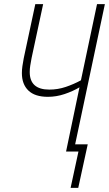

<svg xmlns="http://www.w3.org/2000/svg" viewBox="-20 -734 528 930"><path d="M322 176 360 0H300L365 -311Q333 -292 293 -278.5Q253 -265 212 -265Q149 -265 117.5 -295.5Q86 -326 86 -380Q86 -396 88.5 -413.5Q91 -431 95 -452L151 -714H189L133 -453Q129 -431 126.5 -416Q124 -401 124 -385Q124 -300 219 -300Q260 -300 298.5 -313Q337 -326 372 -345L450 -714H488L344 -35H405L359 176Z"/></svg>

Font: Noto Sans Condensed ExtraLight
Style: Italic
Weight: 200
Width: 3
Italic angle: -12°
Designer: Monotype Design Team
Foundry: Monotype Imaging Inc.
Version: Version 2.013; ttfautohint (v1.8.4.7-5d5b)